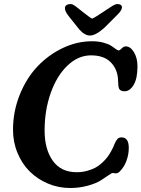

<svg xmlns="http://www.w3.org/2000/svg" viewBox="-20 -917 700 950"><path d="M490.7 -857.9Q498.5 -863.3 511.5 -871.8Q524.4 -880.4 529.1 -883.3Q533.7 -886.2 540.8 -890.4Q547.9 -894.5 552.2 -895.8Q556.6 -897 561 -897Q572.3 -897 578.1 -892.1Q584 -887.2 583.5 -878.9Q581.5 -864.7 563 -846.2L495.6 -778.8Q453.1 -741.2 425.3 -741.2Q399.4 -741.2 373 -770.5L319.3 -837.9Q299.3 -863.3 301.3 -878.9Q302.2 -887.2 309.8 -892.1Q317.4 -897 329.1 -897Q333.5 -897 337.4 -895.8Q341.3 -894.5 347.4 -890.4Q353.5 -886.2 357.4 -883.3Q361.3 -880.4 372.1 -871.8Q382.8 -863.3 389.6 -857.9Q422.9 -831.1 436 -824.7Q452.6 -832 490.7 -857.9ZM326.7 13.2Q269 13.2 217 -8.8Q165 -30.8 127 -68.6Q88.9 -106.4 66.7 -160.2Q44.4 -213.9 44.4 -274.4Q44.4 -365.2 77.4 -447.5Q110.4 -529.8 164.6 -587.4Q218.8 -645 289.8 -679Q360.8 -712.9 435.1 -712.9Q466.8 -712.9 492.4 -705.8Q518.1 -698.7 530.5 -690.2Q543 -681.6 552.7 -674.6Q562.5 -667.5 566.9 -667.5Q572.8 -667.5 582.3 -677.5Q591.8 -687.5 602.1 -687.5Q625.5 -687.5 642.8 -658.7Q660.2 -629.9 660.2 -588.9Q660.2 -527.8 641.1 -496.6Q622.1 -465.3 596.2 -465.3Q573.2 -465.3 567.9 -481.9Q565.4 -489.3 564.9 -505.9Q564.5 -522.5 563.5 -530.3Q558.6 -579.6 525.4 -611.3Q492.2 -643.1 430.2 -643.1Q367.2 -643.1 314.2 -592.8Q261.2 -542.5 231 -457Q200.7 -371.6 200.7 -271.5Q200.7 -178.2 241.2 -121.6Q281.7 -64.9 359.4 -64.9Q386.7 -64.9 411.4 -71.8Q436 -78.6 453.4 -88.1Q470.7 -97.7 486.3 -112.5Q502 -127.4 511 -139.2Q520 -150.9 528.8 -166.7Q537.6 -182.6 540.5 -189.5Q543.5 -196.3 546.9 -205.6Q554.7 -222.7 561.8 -230Q568.8 -237.3 581.1 -237.3Q617.2 -237.3 617.2 -185.1Q617.2 -154.3 606.9 -124.8Q596.7 -95.2 578.6 -75.2Q573.2 -69.3 570.6 -66.7Q567.9 -64 563.2 -61.5Q558.6 -59.1 553.2 -59.1Q550.8 -59.1 545.9 -60.1Q541 -61 536.6 -61Q532.7 -61 516.1 -49.3Q499.5 -37.6 477.5 -23.7Q455.6 -9.8 414.6 1.7Q373.5 13.2 326.7 13.2Z"/></svg>

Font: Cooper* SemiBold
Style: Italic
Weight: 600
Italic angle: -7°
Designer: Owen Earl
Foundry: indestructible type*
Version: Version 0.001